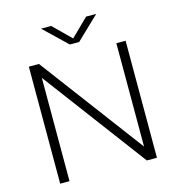

<svg xmlns="http://www.w3.org/2000/svg" viewBox="-133 -1059 1082 1173"><g transform="rotate(-15 408.0 -472.5)"><path d="M102 0V-740H166L655.5 -86.5V-740H714V0H650L161 -653.5V0ZM379 -806 234 -945H298L408.5 -836.5L519 -945H583L438 -806Z"/></g></svg>

Font: Encode Sans Expanded Light
Style: Regular
Weight: 300
Width: 7
Designer: Multiple Designers
Foundry: Impallari Type
Version: Version 3.000; ttfautohint (v1.8.3) -l 8 -r 50 -G 200 -x 14 